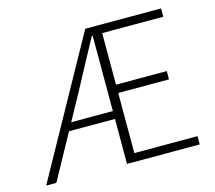

<svg xmlns="http://www.w3.org/2000/svg" viewBox="-96 -777 1001 895"><g transform="rotate(-15 404.5 -329.5)"><path d="M21 0 386 -659H752V-619H457V-370H702V-330H457V-40H762V0H411V-619H407Q377 -563 345.5 -505Q314 -447 283 -388L70 0ZM170 -217V-255H445V-217Z"/></g></svg>

Font: Source Sans 3 ExtraLight Light
Style: Regular
Weight: 300
Version: Version 3.052;hotconv 1.1.0;makeotfexe 2.6.0